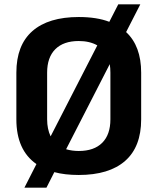

<svg xmlns="http://www.w3.org/2000/svg" viewBox="-20 -790 722 880"><path d="M627 -457V-243Q627 -117 553.5 -52.5Q480 12 341 12Q277 12 229 -1L193 70H92L147 -38Q55 -102 55 -243V-457Q55 -583 128.5 -647.5Q202 -712 341 -712Q424 -712 481 -690L522 -770H623L558 -643Q627 -579 627 -457ZM212 -165 426 -582Q391 -602 341 -602Q271 -602 233.5 -564.5Q196 -527 196 -457V-243Q196 -199 212 -165ZM486 -457Q486 -478 483 -496L283 -106Q310 -98 341 -98Q411 -98 448.5 -135.5Q486 -173 486 -243Z"/></svg>

Font: KoHo
Style: Bold
Weight: 700
Designer: Cadson Demak & Katatrad Team
Foundry: Cadson Demak Co.,Ltd.
Version: Version 1.000; ttfautohint (v1.6)